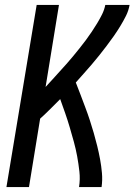

<svg xmlns="http://www.w3.org/2000/svg" viewBox="-20 -755 543 775"><path d="M6 0 128 -735H218L164 -404Q178 -419 192 -434.5Q206 -450 220 -465.5Q234 -481 248 -496.5Q262 -512 275 -528Q288 -544 301 -560Q314 -576 326.5 -593Q339 -610 350.5 -627Q362 -644 372.5 -661.5Q383 -679 392 -697Q401 -715 405 -735H503Q499 -712 488.5 -691Q478 -670 465.5 -649.5Q453 -629 439 -609Q425 -589 410.5 -570Q396 -551 381 -532Q366 -513 350 -494.5Q334 -476 318 -458Q302 -440 286 -422Q296 -397 305.5 -371.5Q315 -346 324.5 -321Q334 -296 342.5 -270Q351 -244 358.5 -218Q366 -192 372.5 -165.5Q379 -139 384 -112Q389 -85 391.5 -56.5Q394 -28 390 0H299Q304 -31 300.5 -62.5Q297 -94 291.5 -124Q286 -154 278 -183Q270 -212 261.5 -241Q253 -270 243 -298.5Q233 -327 223 -355Q203 -335 183 -315Q163 -295 142 -276L97 0Z"/></svg>

Font: Iosevka Curly Medium Oblique
Style: Regular
Weight: 500
Italic angle: -9°
Monospace: yes
Designer: Belleve Invis
Foundry: Belleve Invis
Version: Version 11.1.0; ttfautohint (v1.8.3)